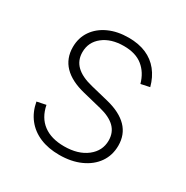

<svg xmlns="http://www.w3.org/2000/svg" viewBox="-134 -662 765 788"><g transform="rotate(30 248.5 -268.0)"><path d="M248 11.2Q196.3 11.2 156.5 -5.6Q116.7 -22.5 91.6 -54.4Q66.4 -86.4 58.1 -131.8L100.6 -140.6Q111.3 -85.9 148.9 -57.6Q186.5 -29.3 247.6 -29.3Q314 -29.3 354.5 -60.8Q395 -92.3 395 -141.1Q395 -179.2 370.4 -203.4Q345.7 -227.5 297.4 -239.3L210.4 -260.7Q143.6 -276.9 109.6 -312Q75.7 -347.2 75.7 -400.4Q75.7 -444.3 98.6 -477.8Q121.6 -511.2 162.4 -529.8Q203.1 -548.3 255.9 -548.3Q303.2 -548.3 338.9 -533Q374.5 -517.6 398.2 -488Q421.9 -458.5 433.1 -416.5L391.6 -407.7Q378.4 -455.1 345.2 -481.9Q312 -508.8 255.9 -508.8Q195.3 -508.8 157.7 -479.2Q120.1 -449.7 120.1 -401.9Q120.1 -363.3 145.8 -338.4Q171.4 -313.5 223.6 -300.8L309.1 -279.8Q373.5 -263.7 406.7 -229.5Q439.9 -195.3 439.9 -143.1Q439.9 -97.2 415.8 -62.5Q391.6 -27.8 348.1 -8.3Q304.7 11.2 248 11.2Z"/></g></svg>

Font: Inter 17pt ExtraLight
Style: Regular
Weight: 250
Version: Version 4.001;git-66647c0bb